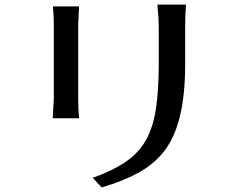

<svg xmlns="http://www.w3.org/2000/svg" viewBox="-20 -780 1040 838"><path d="M210 -263.7Q214.8 -338.9 214.8 -348.6V-673.8Q214.8 -687.5 213.9 -711.9L210.9 -752H325.2Q321.3 -683.6 321.3 -673.8V-348.6Q321.3 -327.1 322.3 -303.7L325.2 -263.7ZM384.8 -3.9Q472.7 -35.2 529.3 -74.2Q585.9 -113.3 617.2 -168.9Q648.4 -224.6 660.6 -305.7Q672.9 -386.7 672.9 -502V-664.1Q672.9 -697.3 667 -759.8H792Q788.1 -717.8 788.1 -664.1V-496.1Q788.1 -238.3 697.3 -121.1Q651.4 -62.5 583 -25.4Q514.6 11.7 423.8 38.1Z"/></svg>

Font: GenEi LateGo v2
Style: Medium
Weight: 500
Designer: o_tamon (Modified)
Foundry: o_tamon / Adobe Systems Incorporated / FONT 910 / Philipp H. Poll
Version: Version 2.1;Original Version 1.004